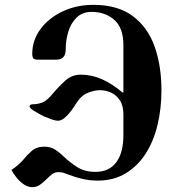

<svg xmlns="http://www.w3.org/2000/svg" viewBox="-20 -729 740 792"><path d="M27 -28Q56 -47 75 -69Q91 -89 111 -106.5Q131 -124 162 -124Q189 -124 207.5 -112Q226 -100 242 -84Q268 -59 299 -39.5Q330 -20 374 -20Q430 -20 459.5 -59.5Q489 -99 489 -171V-256Q489 -294 474 -316Q459 -338 437 -347.5Q415 -357 393 -357Q370 -357 342 -346Q314 -335 292 -299Q275 -271 255.5 -251Q236 -231 220 -231Q208 -231 191.5 -237Q175 -243 161 -249Q139 -260 120.5 -271.5Q102 -283 102 -290Q102 -299 117 -299Q134 -299 153 -305.5Q172 -312 198 -343Q224 -374 250.5 -397.5Q277 -421 313 -421Q358 -421 400 -402.5Q442 -384 486 -347L489 -348V-543Q489 -614 451.5 -647Q414 -680 358 -680Q320 -680 296 -656.5Q272 -633 261.5 -597.5Q251 -562 251 -525Q251 -483 213 -483H136Q120 -483 116.5 -489.5Q113 -496 113 -506Q113 -563 147 -609Q181 -655 238.5 -682Q296 -709 365 -709Q466 -709 528 -662.5Q590 -616 618 -536.5Q646 -457 646 -357Q646 -282 630 -214.5Q614 -147 581 -95.5Q548 -44 498.5 -14Q449 16 383 16Q352 16 322.5 9.5Q293 3 267 -7Q254 -12 244 -15.5Q234 -19 221 -19Q205 -19 193.5 -9.5Q182 0 171 11Q158 24 144.5 33.5Q131 43 113 43Q95 43 77.5 31Q60 19 47 2Q34 -15 27 -28Z"/></svg>

Font: Monomakh
Style: Regular
Weight: 400
Version: Version 1.200; ttfautohint (v1.8.4.7-5d5b)